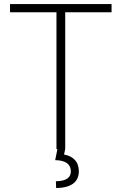

<svg xmlns="http://www.w3.org/2000/svg" viewBox="-20 -748 610 963"><path d="M30.3 -686.5V-727.5H539.6V-686.5H307.1V0H263.2V-686.5ZM268.1 -1H307.1L301.3 27.3Q335 32.7 355 53.7Q375 74.7 375.5 110.8Q375 192.9 261.7 195.3L260.3 161.1Q335 160.2 335.4 111.8Q335 56.6 256.8 55.2Z"/></svg>

Font: Inter Display Extra Light
Style: Regular
Weight: 200
Designer: Rasmus Andersson
Foundry: rsms
Version: Version 4.000;git-4fc901f